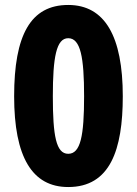

<svg xmlns="http://www.w3.org/2000/svg" viewBox="-20 -744 552 774"><path d="M475 -356C475 -597 403 -724 255 -724C103 -724 37 -602 37 -356C37 -112 109 10 255 10C424 10 475 -140 475 -356ZM193 -356C193 -513 207 -590 255 -590C305 -590 319 -512 319 -356C319 -197 305 -124 255 -124C206 -124 193 -197 193 -356Z"/></svg>

Font: Noto Sans Thai Looped Condensed ExtraBold
Style: Regular
Weight: 800
Width: 3
Designer: Sasikarn Vongin, Ben Mitchell
Foundry: The Fontpad Ltd
Version: Version 1.001